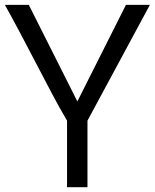

<svg xmlns="http://www.w3.org/2000/svg" viewBox="-30 -779 644 799"><path d="M249 -276.9Q215.8 -333 183.6 -394.5Q24.9 -699.2 -9.8 -758.8H89.8L292 -356.9L494.1 -758.8H593.8L334 -276.9V0H249Z"/></svg>

Font: Duru Sans
Style: Regular
Weight: 400
Designer: Onur Yazõcõgil
Foundry: Onur Yazõcõgil
Version: Version 1.001